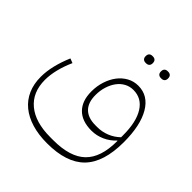

<svg xmlns="http://www.w3.org/2000/svg" viewBox="-207 -724 1128 1128"><g transform="rotate(45 357.0 -160.5)"><path d="M351 240Q279 240 223 223Q167 206 128 174Q89 142 68.5 95.5Q48 49 48 -10Q48 -57 60.5 -108Q73 -159 95 -210L123 -199Q101 -150 89.5 -103Q78 -56 78 -15Q78 88 146 144.5Q214 201 338 201H364Q503 201 568 138Q633 75 633 -59V-63H630Q602 -32 563 -14.5Q524 3 482 3Q403 3 361 -39.5Q319 -82 319 -160Q319 -205 332 -245Q345 -285 367.5 -314.5Q390 -344 421.5 -361.5Q453 -379 491 -379Q573 -379 619 -301Q665 -223 665 -84Q665 83 588.5 161.5Q512 240 351 240ZM492 -36Q531 -36 567.5 -50.5Q604 -65 633 -93V-111Q633 -220 595 -280.5Q557 -341 488 -341Q458 -341 433 -327.5Q408 -314 390 -290Q372 -266 361.5 -233Q351 -200 351 -162Q351 -100 383 -68Q415 -36 477 -36ZM552 -504Q540 -504 532.5 -511Q525 -518 525 -532Q525 -547 532.5 -554Q540 -561 552 -561H557Q569 -561 576.5 -554Q584 -547 584 -532Q584 -518 576.5 -511Q569 -504 557 -504ZM425 -504Q413 -504 405.5 -511Q398 -518 398 -532Q398 -547 405.5 -554Q413 -561 425 -561H430Q442 -561 449.5 -554Q457 -547 457 -532Q457 -518 449.5 -511Q442 -504 430 -504Z"/></g></svg>

Font: IBM Plex Sans Arabic ExtraLight
Style: Regular
Weight: 200
Designer: Mike Abbink, Paul van der Laan, Pieter van Rosmalen, Wael Morcos, Khajak Apelian
Foundry: Bold Monday
Version: Version 1.1